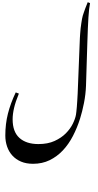

<svg xmlns="http://www.w3.org/2000/svg" viewBox="-20 -1147 891 1744"><path d="M444.8 -1056.6ZM344.7 576.7ZM280.3 340.8Q217.8 340.8 170.9 320.8Q124 300.8 92.3 265.9Q60.5 231 44.4 184.1Q28.3 137.2 28.3 84.5Q28.3 -21 52 -114.7Q75.7 -208.5 123 -307.6L151.4 -296.9Q120.6 -222.2 107.7 -166Q94.7 -109.9 94.7 -63.5Q94.7 50.3 156.7 106Q218.8 161.6 328.6 161.6Q414.1 161.6 475.6 133.5Q537.1 105.5 577.9 64.2Q618.7 22.9 641.1 -22.7Q663.6 -68.4 669.9 -104.5Q671.4 -113.3 673.6 -132.3Q675.8 -151.4 678 -177.2Q680.2 -203.1 681.9 -233.9Q683.6 -264.6 685.5 -296.9L705.6 -801.8Q706.5 -818.4 708.3 -842.5Q710 -866.7 712.6 -891.4Q715.3 -916 719 -938.2Q722.7 -960.4 725.1 -975.6Q727.5 -990.7 731.7 -1004.2Q735.8 -1017.6 741.5 -1033.9Q747.1 -1050.3 755.4 -1072.8Q763.7 -1095.2 776.9 -1127L797.9 -1118.7Q788.6 -1074.2 783.2 -988.8Q777.8 -903.3 773.4 -761.2L761.2 -368.2Q758.3 -290 742.9 -211.9Q727.5 -133.8 707.5 -70.3Q681.2 13.2 642.6 87.9Q604 162.6 551.3 218.8Q498.5 274.9 431.2 307.9Q363.8 340.8 280.3 340.8ZM747.1 -810.5Z"/></svg>

Font: Noto Nastaliq Urdu
Style: Regular
Weight: 400
Designer: Monotype Design Team
Foundry: Monotype Imaging Inc.
Version: Version 1.02 uh